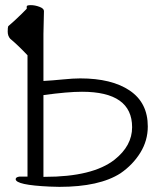

<svg xmlns="http://www.w3.org/2000/svg" viewBox="-20 -720 644 747"><path d="M84 -686V-695Q84 -700 100 -700Q116 -700 133.5 -693.5Q151 -687 151 -677L149 -588V-405Q185 -407 225 -411Q265 -415 292 -415Q415 -415 485 -367.5Q555 -320 555 -228Q555 -173 526 -126Q497 -79 449 -46Q367 7 211 7L174 6Q41 0 41 -23Q41 -31 56 -33H87V-505Q48 -546 20 -569Q10 -580 10 -597Q10 -614 12 -618L38 -641Q68 -669 84 -686ZM56 -33ZM299 -363Q243 -363 149 -350V-32H154Q341 -32 426 -99Q494 -153 494 -225Q494 -363 299 -363Z"/></svg>

Font: ToneOZ-Pinyin-WenKai-Light
Style: Light
Weight: 300
Designer: Fontworks Inc.
Foundry: ToneOZ
Version: Version 0.240331